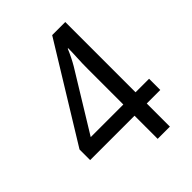

<svg xmlns="http://www.w3.org/2000/svg" viewBox="-206 -826 933 933"><g transform="rotate(-45 260.0 -359.5)"><path d="M502 -159H409V0H325V-159H20V-232L319 -719H409V-236H502ZM325 -478Q325 -499 325.5 -518Q326 -537 327 -555Q328 -573 328.5 -589Q329 -605 329 -619H326Q318 -599 307 -577Q296 -555 286 -538L101 -236H325Z"/></g></svg>

Font: Noto Sans Khmer SemiCondensed
Style: Regular
Weight: 400
Width: 4
Designer: Danh Hong and the Monotype Design Team
Foundry: Monotype Imaging Inc.
Version: Version 2.004